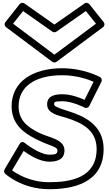

<svg xmlns="http://www.w3.org/2000/svg" viewBox="-20 -1306 779 1373"><path d="M145 -1227 354.6 -1079.5C363.7 -1073.2 376.2 -1074.5 383.3 -1079.5L594.1 -1227.1L666.3 -1136.6L369 -915.2L73.5 -1136.6ZM154.4 -1281.5C144.7 -1288.3 128.9 -1287.3 120.4 -1276.5L18.4 -1147.5C9.2 -1135.9 12.3 -1120 23 -1112L354 -864C362.4 -857.7 375 -857.3 383.9 -863.9L716.9 -1111.9C729.1 -1121 729.8 -1137.2 721.5 -1147.6L618.5 -1276.6C611.3 -1285.6 595.9 -1289.4 584.7 -1281.5L369 -1130.5ZM425 -768C527.8 -768 611.4 -737.9 649.3 -721.4L584.6 -592.2C550.2 -607.5 488.2 -632 425 -632C366.3 -632 317 -617.3 317 -560C317 -492.7 398.3 -481 454.5 -463.2C556.7 -431.1 671 -380.6 671 -241C671 -37.5 490.6 -3 332 -3C196.2 -3 101.4 -62 66.5 -87.9L149.1 -226.9C186.8 -199.4 260 -150 333 -150C367.8 -150 441 -154.5 441 -230C441 -312.9 327.2 -321.1 255.4 -358.2C178.7 -397.6 113 -444.2 113 -546C113 -684.7 227.8 -768 425 -768ZM425 -818C216.2 -818 63 -723.3 63 -546C63 -415.8 153.4 -354.4 232.6 -313.8C334.8 -260.9 391 -259.1 391 -230C391 -203.5 374.2 -200 333 -200C260.9 -200 158.1 -283.1 158.1 -283.1C137.8 -300.3 124.3 -283.2 120.5 -276.8L12.5 -94.8C6.7 -85.1 8.4 -71.7 17 -63.7C19.1 -61.7 136.4 47 332 47C489.4 47 721 9.5 721 -241C721 -417.4 571.3 -478.9 469.5 -510.8C393.7 -535 367 -545.3 367 -560C367 -574.7 365.7 -582 425 -582C498 -582 584.3 -536.9 584.3 -536.9C597.3 -530 612.4 -535.9 618.4 -547.8L705.4 -721.8C711 -733.1 706.9 -748.4 695 -754.9C693.1 -756 580.6 -818 425 -818Z"/></svg>

Font: Poland Can Into
Style: BigWritingsOLn
Weight: 700
Foundry: Cannot Into Space Fonts
Version: Version 0.92